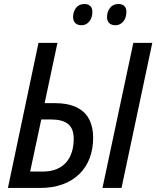

<svg xmlns="http://www.w3.org/2000/svg" viewBox="-20 -925 769 945"><path d="M19 0 169.4 -713.9H262.7L199.7 -417.5H245.6Q314 -417.5 356.4 -397Q398.9 -376.5 418.7 -338.1Q438.5 -299.8 438.5 -247.6Q438.5 -192.4 421.4 -147Q404.3 -101.6 370.8 -68.8Q337.4 -36.1 289.1 -18.1Q240.7 0 177.2 0ZM128.4 -80.6H189.5Q229 -80.6 257.8 -92.3Q286.6 -104 305.4 -125.5Q324.2 -147 333.5 -176.5Q342.8 -206.1 342.8 -241.7Q342.8 -292.5 314.9 -314.7Q287.1 -336.9 233.9 -336.9H183.1ZM484.4 0 636.2 -713.9H729.5L578.1 0ZM547.9 -800.8Q528.8 -800.8 517.8 -811Q506.8 -821.3 506.8 -841.3Q506.8 -867.2 521.5 -886.2Q536.1 -905.3 563 -905.3Q581.5 -905.3 591.8 -895.5Q602.1 -885.7 602.1 -866.7Q602.1 -837.4 586.7 -819.1Q571.3 -800.8 547.9 -800.8ZM380.9 -800.8Q362.3 -800.8 351.1 -811Q339.8 -821.3 339.8 -841.3Q339.8 -867.2 354.2 -886.2Q368.7 -905.3 396 -905.3Q408.2 -905.3 416.7 -900.9Q425.3 -896.5 429.9 -887.9Q434.6 -879.4 434.6 -866.7Q434.6 -837.4 419.4 -819.1Q404.3 -800.8 380.9 -800.8Z"/></svg>

Font: Open Sans SemiCondensed Medium
Style: Italic
Weight: 500
Width: 4
Italic angle: -12°
Designer: Monotype Design Team
Foundry: Monotype Imaging Inc.
Version: Version 3.000